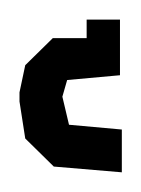

<svg xmlns="http://www.w3.org/2000/svg" viewBox="-22 -23 145 197"><path d="M103 153.8 33.2 147.9 3.9 119.1 -2 81.1V71.8L3.9 43.9L32.2 16.1H66.9V-2.9H101.1V54.2L46.9 59.1L42 76.2L48.8 105L103 109.9Z"/></svg>

Font: Monofett
Style: Regular
Weight: 400
Designer: Vernon Adams
Foundry: Vernon Adams
Version: Version 1.100; ttfautohint (v1.8.4.7-5d5b);gftools[0.9.28]